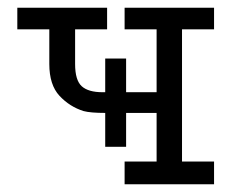

<svg xmlns="http://www.w3.org/2000/svg" viewBox="-20 -478 601 498"><path d="M24.9 -401.9V-458H257.8V-401.9H174.8V-312Q174.8 -270 191.9 -254.4Q209 -238.8 246.1 -238.8H252.9V-326.2H307.1V-238.8H386.2V-401.9H303.2V-458H535.2V-401.9H452.1V-59.1H535.2V0H303.2V-59.1H386.2V-185.1H307.1V-97.2H252.9V-185.1Q214.8 -185.1 196.8 -189.9Q160.6 -201.2 134.3 -229.5Q107.9 -257.8 107.9 -312V-401.9Z"/></svg>

Font: CMU Concrete
Style: Roman
Weight: 500
Version: Version 0.7.0